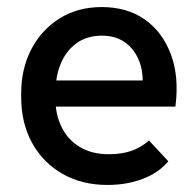

<svg xmlns="http://www.w3.org/2000/svg" viewBox="-20 -514 556 544"><path d="M284 10Q212 10 157 -21.5Q102 -53 71 -109Q40 -165 40 -239V-249Q40 -319 68.5 -374Q97 -429 148.5 -461.5Q200 -494 268 -494Q340 -494 390 -459Q440 -424 464 -360.5Q488 -297 477 -212H110V-286H426L382 -247Q389 -300 376 -336.5Q363 -373 335.5 -393Q308 -413 269 -413Q227 -413 197.5 -392Q168 -371 152.5 -334.5Q137 -298 137 -249V-234Q137 -189 155 -153Q173 -117 207 -97Q241 -77 288 -77Q326 -77 353.5 -87Q381 -97 402 -116L457 -57Q429 -24 384 -7Q339 10 284 10Z"/></svg>

Font: SUSE Thin Medium
Style: Regular
Weight: 500
Version: Version 1.000